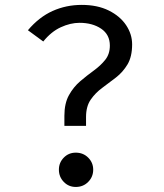

<svg xmlns="http://www.w3.org/2000/svg" viewBox="-20 -737 655 769"><path d="M307.2 -717.4Q370.3 -717.4 415.6 -694.9Q461 -672.3 485.1 -636.2Q509.2 -600 509.2 -559.5Q509.2 -510.3 490.8 -479.2Q472.3 -448.2 444.6 -426.7Q416.9 -405.1 389.5 -385.1Q362.1 -365.1 343.3 -337.9Q324.6 -310.8 324.6 -268.2V-232.8H237.9V-273.3Q237.9 -323.1 256.2 -355.9Q274.4 -388.7 301.5 -411.8Q328.7 -434.9 355.9 -454.6Q383.1 -474.4 401.5 -497.4Q420 -520.5 420 -554.4Q420 -598.5 385.1 -622.1Q350.3 -645.6 298.5 -645.6Q262.1 -645.6 223.6 -627.9Q185.1 -610.3 153.3 -570.8L91.8 -615.9Q136.4 -668.7 190.8 -693.1Q245.1 -717.4 307.2 -717.4ZM283.6 -125.6Q313.3 -125.6 333.3 -105.6Q353.3 -85.6 353.3 -57.4Q353.3 -28.7 333.3 -8.5Q313.3 11.8 283.6 11.8Q254.9 11.8 235.4 -8.5Q215.9 -28.7 215.9 -57.4Q215.9 -85.6 235.4 -105.6Q254.9 -125.6 283.6 -125.6Z"/></svg>

Font: FiraCode Nerd Font
Style: Regular
Weight: 400
Designer: Carrois Corporate, Edenspiekermann AG, Nikita Prokopov
Foundry: Carrois Corporate, Edenspiekermann AG, Nikita Prokopov
Version: Version 6.002;Nerd Fonts 2.2.2